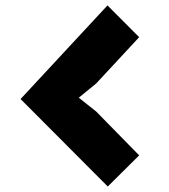

<svg xmlns="http://www.w3.org/2000/svg" viewBox="-20 -761 619 702"><path d="M332 -353 488.8 -192.9 374 -79.1 55.2 -398.9 373 -741.2 488.8 -625 332 -456.1 268.1 -403.8Z"/></svg>

Font: Sinkin Sans 800 Black
Style: Regular
Weight: 900
Designer: Keith Bates
Foundry: K-Type
Version: Sinkin Sans (version 1.0)  by Keith Bates   •   © 2014   www